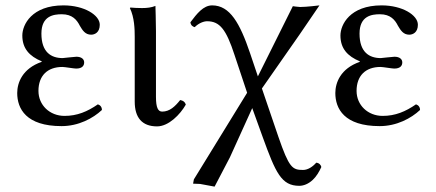

<svg xmlns="http://www.w3.org/2000/svg" viewBox="-20 -459 1620 714"><path d="M123 -121C123 -177 156 -210 212 -210C221 -210 255 -204 263 -204C286 -204 293 -215 293 -227C293 -239 283 -248 264 -248C259 -248 214 -243 213 -243C170 -243 134 -265 134 -334C134 -400 179 -406 210 -406C249 -406 266 -385 277 -363C287 -346 297 -330 319 -330C332 -330 351 -338 351 -367C351 -403 293 -439 216 -439C98 -439 63 -367 63 -327C63 -279 89 -250 135 -231V-229C63 -204 44 -151 44 -113C44 -55 77 10 209 10C272 10 326 -19 359 -50C359 -61 353 -68 344 -71C305 -44 267 -28 220 -28C165 -28 123 -68 123 -121Z M481 -322V-81C481 -22 508 11 564 11C607 11 650 -33 671 -70C668 -80 661 -85 650 -87C631 -63 611 -44 583 -44C568 -44 560 -58 560 -99V-343C560 -375 558 -437 558 -437C543 -431 527 -429 508 -429C496 -429 471 -430 465 -431L463 -429C480 -394 481 -350 481 -322Z M852 -255 899 -114 701 208 698 224 724 225 778 235 835 126 918 -57 957 51C1005 183 1026 232 1093 232C1109 232 1127 225 1143 210C1156 198 1167 180 1175 162C1173 154 1167 147 1156 146C1143 161 1125 173 1107 173C1067 173 1055 165 1015 49L954 -130L1095 -332L1168 -439C1168 -439 1120 -433 1096 -433C1089 -433 1069 -436 1069 -436L939 -175L910 -261C872 -373 835 -439 769 -439C736 -439 712 -408 688 -376C690 -364 697 -360 704 -358C720 -374 739 -380 750 -380C797 -380 821 -350 852 -255Z M1306 -121C1306 -177 1339 -210 1395 -210C1404 -210 1438 -204 1446 -204C1469 -204 1476 -215 1476 -227C1476 -239 1466 -248 1447 -248C1442 -248 1397 -243 1396 -243C1353 -243 1317 -265 1317 -334C1317 -400 1362 -406 1393 -406C1432 -406 1449 -385 1460 -363C1470 -346 1480 -330 1502 -330C1515 -330 1534 -338 1534 -367C1534 -403 1476 -439 1399 -439C1281 -439 1246 -367 1246 -327C1246 -279 1272 -250 1318 -231V-229C1246 -204 1227 -151 1227 -113C1227 -55 1260 10 1392 10C1455 10 1509 -19 1542 -50C1542 -61 1536 -68 1527 -71C1488 -44 1450 -28 1403 -28C1348 -28 1306 -68 1306 -121Z"/></svg>

Font: Libertinus Serif
Style: Regular
Weight: 400
Designer: Philipp H. Poll, Khaled Hosny
Foundry: Caleb Maclennan
Version: Version 7.050;RELEASE